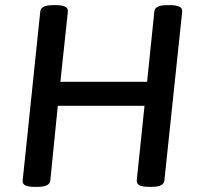

<svg xmlns="http://www.w3.org/2000/svg" viewBox="-20 -722 773 744"><path d="M111 2Q91 2 78.5 -3.5Q66 -9 68 -24L136 -677Q138 -702 184 -702H200Q219 -702 231.5 -696.5Q244 -691 243 -677L214 -405H550L578 -677Q580 -702 627 -702H642Q661 -702 674 -696.5Q687 -691 686 -677L617 -23Q615 2 569 2H554Q534 2 521.5 -3.5Q509 -9 510 -24L540 -312H204L175 -23Q173 2 127 2Z"/></svg>

Font: Asap Medium
Style: Italic
Weight: 500
Italic angle: -6°
Designer: Pablo Cosgaya
Foundry: Omnibus-Type
Version: Version 3.001; ttfautohint (v1.8.3)